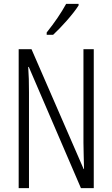

<svg xmlns="http://www.w3.org/2000/svg" viewBox="-20 -967 577 987"><path d="M384 -939V-947H320C293 -898 262 -853 220 -800V-788H253C293 -825 355 -893 384 -939ZM462 0V-714H409V-234C409 -200 411 -150 412 -98H410L142 -714H76V0H129V-493C129 -542 128 -582 125 -623H128L396 0Z"/></svg>

Font: Noto Sans Arabic ExtCond Light
Style: Regular
Weight: 300
Width: 2
Designer: Monotype Design Team, Nadine Chahine, Nizar Qandah and Khaled Hosny
Foundry: Monotype Imaging Inc.
Version: Version 2.012